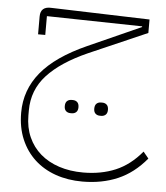

<svg xmlns="http://www.w3.org/2000/svg" viewBox="-52 -474 712 824"><g transform="rotate(5 303.5 -61.5)"><path d="M333 304Q270 304 217.5 285.5Q165 267 127 232Q89 197 67.5 146.5Q46 96 46 32Q46 -66 108.5 -142Q171 -218 303 -277L531 -379V-382L120 -390V-309H89V-386Q89 -430 137 -427L560 -414V-356L310 -247Q195 -196 136.5 -132Q78 -68 78 20V41Q78 93 96.5 134.5Q115 176 148.5 205Q182 234 229 249.5Q276 265 333 265Q410 265 472 239Q534 213 584 153L607 181Q553 246 485 275Q417 304 333 304ZM384 16Q372 16 364.5 9Q357 2 357 -12Q357 -27 364.5 -34Q372 -41 384 -41H389Q401 -41 408.5 -34Q416 -27 416 -12Q416 2 408.5 9Q401 16 389 16ZM257 16Q245 16 237.5 9Q230 2 230 -12Q230 -27 237.5 -34Q245 -41 257 -41H262Q274 -41 281.5 -34Q289 -27 289 -12Q289 2 281.5 9Q274 16 262 16Z"/></g></svg>

Font: IBM Plex Sans Arabic ExtLt
Style: Regular
Weight: 200
Designer: Mike Abbink, Paul van der Laan, Pieter van Rosmalen, Wael Morcos, Khajak Apelian
Foundry: Bold Monday
Version: Version 1.2